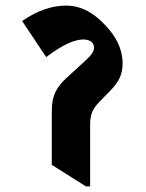

<svg xmlns="http://www.w3.org/2000/svg" viewBox="-20 -657 522 686"><path d="M287 9H302V-209C302 -248 310 -267 335 -293L373 -332C405 -364 418 -392 418 -430C418 -483 394 -527 357 -566C319 -607 274 -637 216 -637C167 -637 114 -620 59 -582L145 -453C202 -496 245 -516 278 -516C302 -516 316 -504 316 -487C316 -474 308 -462 290 -445L215 -376C166 -330 165 -293 165 -247V-68Z"/></svg>

Font: Noto Serif Devanagari SemiCondensed ExtraBold
Style: Regular
Weight: 800
Width: 4
Designer: Universal Thirst, Indian Type Foundry and the Monotype Design Team
Foundry: Monotype Imaging Inc.
Version: Version 2.004